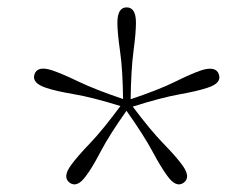

<svg xmlns="http://www.w3.org/2000/svg" viewBox="-20 -784 665 507"><path d="M465 -301.5Q445 -287 421.5 -320Q405.5 -341.5 382.2 -384.8Q359 -428 314 -491.5Q269 -428 246.2 -384.5Q223.5 -341 207.5 -320Q184 -287 164 -301.5Q144 -316 168 -348.5Q183.5 -370 217.5 -405.5Q251.5 -441 298 -504Q224 -527 175.5 -535.2Q127 -543.5 102 -552Q63.5 -564.5 71 -587.5Q78.5 -611 117 -598.5Q142.5 -590 186.8 -568.8Q231 -547.5 305 -522.5Q304 -600.5 297 -649Q290 -697.5 290 -724Q290 -764.5 314.5 -764.5Q339 -764.5 339 -724Q339 -697.5 332.5 -648.8Q326 -600 325 -522Q398.5 -546.5 442.5 -568.2Q486.5 -590 512 -598.5Q550.5 -610.5 558 -587.5Q566 -564 527 -552Q502 -543.5 453.5 -534.8Q405 -526 330.5 -502.5Q377 -440.5 411.2 -405.2Q445.5 -370 461 -348.5Q485 -316 465 -301.5Z"/></svg>

Font: Fraunces 9pt Thin
Style: Regular
Weight: 100
Version: Version 1.000;[b76b70a41]